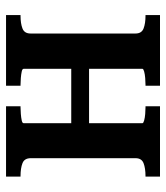

<svg xmlns="http://www.w3.org/2000/svg" viewBox="23 -573 550 636"><g transform="rotate(-90 298.0 -255.0)"><path d="M92 -81V-428Q92 -449 75.5 -455.5Q59 -462 32 -462H31V-510H264V-462H261Q251 -462 238.5 -461Q226 -460 217 -458Q208 -456 208 -452V-58Q208 -55 217 -52.5Q226 -50 238.5 -49Q251 -48 261 -48H264V0H31V-48H32Q59 -48 75.5 -54.5Q92 -61 92 -81ZM388 -58V-452Q388 -456 379 -458Q370 -460 357.5 -461Q345 -462 335 -462H332V-510H566V-462H564Q538 -462 521.5 -455.5Q505 -449 505 -429V-81Q505 -61 521.5 -54.5Q538 -48 564 -48H566V0H332V-48H335Q345 -48 357.5 -49Q370 -50 379 -52.5Q388 -55 388 -58ZM158 -235V-294H445V-235Z"/></g></svg>

Font: Roboto Serif 28pt Condensed Medium
Style: Regular
Weight: 500
Width: 3
Designer: Greg Gazdowicz
Foundry: Commercial Type
Version: Version 1.008